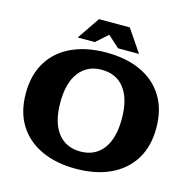

<svg xmlns="http://www.w3.org/2000/svg" viewBox="-125 -1001 1128 1140"><g transform="rotate(15 439.0 -431.0)"><path d="M250 -740 344 -878H533L627 -740H498L427 -804L355 -740ZM439 16Q318 16 227.5 -26Q137 -68 87.5 -147.5Q38 -227 38 -341Q38 -455 87.5 -535Q137 -615 227.5 -656.5Q318 -698 439 -698Q561 -698 651 -656.5Q741 -615 790.5 -535Q840 -455 840 -341Q840 -227 790.5 -147.5Q741 -68 651 -26Q561 16 439 16ZM439 -90Q529 -90 578.5 -155Q628 -220 628 -341Q628 -462 578.5 -527Q529 -592 439 -592Q350 -592 300 -527Q250 -462 250 -341Q250 -220 300 -155Q350 -90 439 -90Z"/></g></svg>

Font: Montagu Slab 16pt
Style: Bold
Weight: 700
Designer: Florian Karsten
Foundry: Florian Karsten
Version: Version 1.000; ttfautohint (v1.8.3)